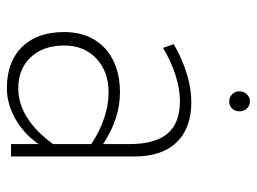

<svg xmlns="http://www.w3.org/2000/svg" viewBox="-114 -619 745 557"><g transform="rotate(90 258.5 -340.5)"><path d="M236 12Q159 12 116 -32Q73 -76 73 -154Q73 -204 94.2 -240.2Q115.5 -276.5 154.8 -296.2Q194 -316 248 -316Q285.5 -316 323 -304Q360.5 -292 398 -267V-343Q398 -418 367.5 -454Q337 -490 273 -490Q238.5 -490 198.2 -477.2Q158 -464.5 119 -441L108 -472Q151.5 -497 194.2 -510Q237 -523 276 -523Q352 -523 393 -480.2Q434 -437.5 434 -358V0H398V-80Q367.5 -36.5 324.2 -12.2Q281 12 236 12ZM236 -21Q280.5 -21 321 -46.5Q361.5 -72 398 -122V-233Q361.5 -257 323.2 -270Q285 -283 248 -283Q187.5 -283 149.8 -247.5Q112 -212 112 -154Q112 -93.5 146 -57.2Q180 -21 236 -21ZM274 -633Q262 -633 253.5 -641.5Q245 -650 245 -662Q245 -675 253.5 -684Q262 -693 274 -693Q287 -693 295 -684Q303 -675 303 -662Q303 -650 295 -641.5Q287 -633 274 -633Z"/></g></svg>

Font: Overpass Thin
Style: Regular
Weight: 250
Designer: Delve Withrington, Dave Bailey, Thomas Jockin
Foundry: Delve Fonts LLC
Version: Version 4.000